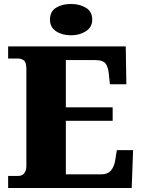

<svg xmlns="http://www.w3.org/2000/svg" viewBox="-20 -948 715 968"><path d="M21 0V-61H72Q92 -61 102.5 -75Q113 -89 113 -110V-599Q113 -634 100 -643.5Q87 -653 70 -653H21V-714H614L617 -523H534L529 -573Q525 -613 511 -629Q497 -645 462 -645H312V-407H548V-339H312V-69H491Q523 -69 539.5 -88.5Q556 -108 561 -141L569 -191H651L644 0ZM338 -770Q293 -770 262.5 -790.5Q232 -811 232 -849Q232 -890 262.5 -909Q293 -928 338 -928Q381 -928 413 -909Q445 -890 445 -849Q445 -811 413 -790.5Q381 -770 338 -770Z"/></svg>

Font: Noto Serif Myanmar Black
Style: Regular
Weight: 900
Designer: Ben Mitchell and the Monotype Design Team
Foundry: Monotype Imaging Inc.
Version: Version 2.106; ttfautohint (v1.8.4.7-5d5b)